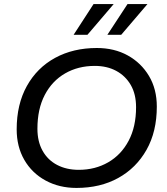

<svg xmlns="http://www.w3.org/2000/svg" viewBox="-20 -914 820 944"><path d="M356 10Q271 10 204 -26.5Q137 -63 99.5 -128Q62 -193 62 -278Q62 -401 112 -491Q162 -581 251 -629.5Q340 -678 456 -678Q542 -678 608 -641.5Q674 -605 712.5 -540.5Q751 -476 751 -390Q751 -267 700.5 -177.5Q650 -88 561.5 -39Q473 10 356 10ZM367 -79Q448 -79 512 -116Q576 -153 612.5 -222Q649 -291 649 -387Q649 -451 623 -496Q597 -541 551.5 -565.5Q506 -590 446 -590Q364 -590 300 -553Q236 -516 200 -447Q164 -378 164 -281Q164 -218 189.5 -172.5Q215 -127 261 -103Q307 -79 367 -79ZM508 -743 607 -894H705L576 -743ZM342 -743 440 -894H539L410 -743Z"/></svg>

Font: Gantari Medium
Style: Italic
Weight: 500
Italic angle: -10°
Designer: Anugrah Pasau
Foundry: Lafontype
Version: Version 1.000